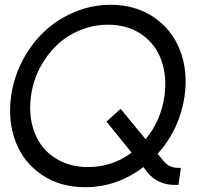

<svg xmlns="http://www.w3.org/2000/svg" viewBox="-20 -780 849 810"><path d="M743.2 -71.8 732.9 0H713.9Q684.1 0 654.3 -12.7Q624.5 -25.4 603 -51.8L585 -75.2Q473.6 9.8 338.9 9.8Q234.4 9.8 157.2 -42Q80.1 -93.8 46.1 -181.4Q12.2 -269 26.9 -375Q38.1 -454.1 75.2 -524.9Q112.3 -595.7 167.5 -647.5Q222.7 -699.2 295.4 -729.5Q368.2 -759.8 446.8 -759.8Q550.8 -759.8 627.9 -708Q705.1 -656.2 739.3 -568.4Q773.4 -480.5 758.8 -375Q738.8 -235.8 645 -130.9L668.9 -102.1Q692.9 -71.8 731 -71.8ZM351.1 -75.2Q454.1 -75.2 535.2 -136.2L429.2 -267.1L488.8 -320.8L594.2 -192.9Q658.7 -269.5 673.8 -375Q685.1 -459 660.2 -527.1Q635.3 -595.2 576.4 -635.5Q517.6 -675.8 435.1 -675.8Q373.5 -675.8 317.1 -652.3Q260.7 -628.9 218.5 -588.4Q176.3 -547.9 147.7 -492.7Q119.1 -437.5 110.8 -375Q102.1 -313 114.7 -257.8Q127.4 -202.6 158.4 -162.4Q189.5 -122.1 239.3 -98.6Q289.1 -75.2 351.1 -75.2Z"/></svg>

Font: Oakes Grotesk
Style: Italic
Weight: 400
Italic angle: -8°
Designer: Samuel Oakes
Foundry: Samuel Oakes
Version: Version 1.000;PS 001.000;hotconv 1.0.88;makeotf.lib2.5.64775